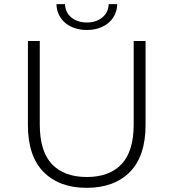

<svg xmlns="http://www.w3.org/2000/svg" viewBox="-20 -897 832 922"><path d="M396 5Q265 5 189.5 -71Q114 -147 114 -297V-700H171V-300Q171 -170 229.5 -108.5Q288 -47 397 -47Q505 -47 563.5 -108.5Q622 -170 622 -300V-700H679V-297Q679 -147 603.5 -71Q528 5 396 5ZM397 -753Q367 -753 340.5 -761.5Q314 -770 294.5 -786Q275 -802 263.5 -825Q252 -848 251 -877H292Q294 -836 323.5 -812.5Q353 -789 397 -789Q441 -789 470.5 -812.5Q500 -836 502 -877H543Q542 -848 530.5 -825Q519 -802 499.5 -786Q480 -770 453.5 -761.5Q427 -753 397 -753Z"/></svg>

Font: Montserrat-Alt1 Light
Style: Regular
Weight: 300
Designer: Differentunic
Foundry: Differentunic
Version: Version 7.222